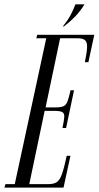

<svg xmlns="http://www.w3.org/2000/svg" viewBox="-81 -858 451 878"><path d="M-60.9 0 -55.9 -16H-13.5L130.5 -683H85.1L89.1 -699H350.1L323.1 -573.5H307.1Q316.5 -618.5 317.2 -642Q318 -665.5 307.7 -674.2Q297.4 -683 273.8 -683H193.9L127.5 -366.9H174.4Q198 -366.9 209.6 -372.4Q221.2 -377.9 227.7 -394.5Q234.1 -411.1 241.5 -445.1H257.5L221.2 -272.6H204.6Q212 -307 212.9 -323.4Q213.8 -339.9 203.8 -345.4Q193.8 -350.9 170.1 -350.9H123.2L52.9 -16H140.2Q163.9 -16 177.9 -24.6Q191.9 -33.2 202 -61.1Q212.1 -89 224.1 -145.5H241.1L209.5 0ZM211.6 -737.4H206.6Q229 -765.1 241.4 -788.4Q253.9 -811.8 263.9 -838.2H305.5Q286.1 -806.6 262.7 -782.4Q239.2 -758.2 211.6 -737.4Z"/></svg>

Font: Emberly Black
Style: Italic
Weight: 900
Italic angle: -12°
Designer: Rajesh Rajput
Foundry: Rajesh Rajput
Version: Version 1.000